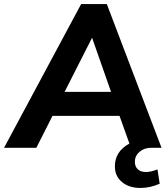

<svg xmlns="http://www.w3.org/2000/svg" viewBox="-50 -732 829 951"><path d="M730 107 741 178Q693 199 646 199Q589 199 554 169.5Q519 140 519 92Q519 18 591 -21L542 -158H210L130 0H-30L352 -712H479L750 0H699Q664 0 641 20Q618 40 618 69Q618 93 632.5 106.5Q647 120 672 120Q698 120 730 107ZM270 -277H500L406 -545Z"/></svg>

Font: Muli ExtraBold
Style: Italic
Weight: 800
Italic angle: -4.541°
Designer: Vernon Adams
Foundry: Vernon Adams
Version: Version 2.000